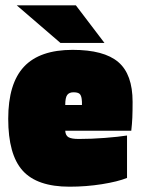

<svg xmlns="http://www.w3.org/2000/svg" viewBox="-20 -692 532 724"><path d="M459 -181V-21Q424 -7 364.5 2.5Q305 12 242 12Q120 12 65.5 -48.5Q11 -109 11 -244Q11 -377 70.5 -440.5Q130 -504 254 -504Q372 -504 426 -458Q480 -412 480 -308Q480 -272 479 -248.5Q478 -225 475 -199H226Q227 -181 238.5 -174.5Q250 -168 277 -168Q325 -168 376 -172Q427 -176 459 -181ZM288 -319Q286 -334 279 -339Q272 -344 257 -344Q241 -344 233.5 -334Q226 -324 226 -296H289Q289 -303 289 -308Q289 -313 288 -319ZM208 -530 43 -672H266L374 -530Z"/></svg>

Font: Blinker Black
Style: Regular
Weight: 900
Designer: Juergen Huber
Foundry: supertype
Version: Version 1.017;hotconv 1.0.117;makeotfexe 2.5.65602